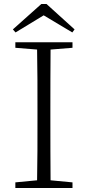

<svg xmlns="http://www.w3.org/2000/svg" viewBox="-20 -933 436 953"><path d="M196.8 -856.9 57.1 -772 43.9 -787.1 185.1 -913.1H210.9L350.1 -787.1L338.9 -772ZM339.8 -723.1V-695.8L231 -687Q230.5 -614.3 230.2 -540Q230 -465.8 230 -390.1V-333Q230 -258.8 230.2 -184.8Q230.5 -110.8 231 -38.1L339.8 -27.8V0H56.2V-27.8L164.1 -38.1Q165.5 -110.8 165.8 -184.8Q166 -258.8 166 -333V-390.1Q166 -464.8 165.8 -539.1Q165.5 -613.3 164.1 -687L56.2 -695.8V-723.1Z"/></svg>

Font: Source Han Serif CN ExtraLight
Style: Regular
Weight: 250
Designer: Ryoko NISHIZUKA  (kana & ideographs); Frank Grießhammer (Latin, Greek & Cyrillic); Wenlong ZHANG  (bopomofo); Sandoll Co
Foundry: Adobe Systems Incorporated
Version: Version 1.001;PS 1.001;hotconv 16.6.54;makeotf.lib2.5.65590